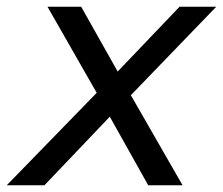

<svg xmlns="http://www.w3.org/2000/svg" viewBox="-60 -550 662 570"><path d="M-40 0 251 -299 241 -250 81 -530H181L306 -308L262 -309L473 -530H582L304 -242L312 -296L482 0H380L250 -232H293L72 0Z"/></svg>

Font: Montserrat Thin Medium
Style: Italic
Weight: 500
Italic angle: -11.3°
Version: Version 9.000